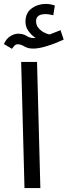

<svg xmlns="http://www.w3.org/2000/svg" viewBox="-36 -960 345 980"><path d="M89 0 72 -644H153L170 0ZM25 -711 -16 -735Q-4 -763 17 -775.5Q38 -788 56 -788Q82 -788 99 -777Q116 -766 134 -766Q137 -766 140 -766Q143 -766 146 -766Q126 -779 110 -800.5Q94 -822 94 -849Q94 -894 125.5 -917Q157 -940 197 -940Q220 -940 244 -932L236 -882Q226 -884 217 -886Q208 -888 197 -888Q148 -888 148 -852Q148 -832 160 -817.5Q172 -803 188.5 -794.5Q205 -786 217 -784Q233 -790 246.5 -795.5Q260 -801 273 -806L289 -758Q279 -753 251 -741.5Q223 -730 190.5 -721Q158 -712 133 -712Q107 -712 88.5 -723Q70 -734 56 -734Q45 -734 39 -728Q33 -722 25 -711Z"/></svg>

Font: Noto Sans Living
Style: Regular
Weight: 400
Designer: Monotype Design Team
Foundry: Monotype Imaging Inc.
Version: Version 2.013; ttfautohint (v1.8.4.7-5d5b)